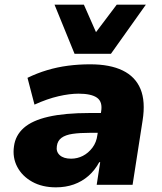

<svg xmlns="http://www.w3.org/2000/svg" viewBox="-20 -793 695 824"><path d="M220 11Q161 11 118 -13Q75 -37 54 -77Q33 -117 40 -165Q46 -212 82 -244Q118 -276 188 -292Q258 -308 365 -308H435L422 -223H366Q322 -223 291.5 -218.5Q261 -214 244 -201.5Q227 -189 224 -166Q220 -142 236.5 -127Q253 -112 285 -112Q312 -112 335.5 -124Q359 -136 376.5 -159Q394 -182 398 -214L414 -314Q421 -356 396.5 -373.5Q372 -391 317 -391Q279 -391 231 -380Q183 -369 128 -344L98 -459Q139 -479 182.5 -492Q226 -505 272 -511Q318 -517 367 -517Q452 -517 506.5 -490.5Q561 -464 583 -411Q605 -358 592 -276L549 0H395L410 -97H406Q387 -62 359.5 -38Q332 -14 297 -1.5Q262 11 220 11ZM300 -562 214 -773H340L392 -655L481 -773H606L456 -562Z"/></svg>

Font: Nunito Sans 7pt Black
Style: Italic
Weight: 900
Italic angle: -9°
Version: Version 3.101;gftools[0.9.27]